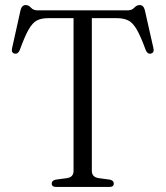

<svg xmlns="http://www.w3.org/2000/svg" viewBox="-20 -741 656 761"><path d="M128.5 -700H486.5Q502.5 -700 512.2 -710.5Q522 -721 533.5 -721Q549 -721 554 -701L588 -550.5Q592.5 -531.5 577.5 -528.5Q564 -526 557.5 -543Q537.5 -597.5 521.8 -624.5Q506 -651.5 487.8 -660.2Q469.5 -669 443.5 -669H344V-63.5Q344 -39.5 370.5 -35L415.5 -29Q431 -25.5 431 -13.5Q431 0 413.5 0H202.5Q185 0 185 -13.5Q185 -25.5 201 -29L245.5 -35Q271.5 -39 271.5 -63.5V-669H170.5Q144 -669 126.5 -660Q109 -651 93.5 -624Q78 -597 58.5 -543Q51.5 -526 38 -528.5Q23.5 -531.5 28 -550.5L61.5 -701Q66.5 -721 82 -721Q93.5 -721 102.8 -710.5Q112 -700 128.5 -700Z"/></svg>

Font: Fraunces 72pt Soft Light
Style: Regular
Weight: 300
Version: Version 1.000;[b76b70a41]